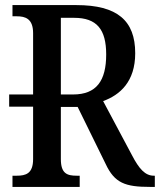

<svg xmlns="http://www.w3.org/2000/svg" viewBox="-20 -734 628 754"><path d="M29 0H293V-44H281C244 -44 219 -52 219 -109V-314H285L395 -90C430 -15 472 0 569 0H588V-44H584C550 -44 526 -71 498 -125L385 -337C451 -361 511 -413 511 -525C511 -653 441 -714 280 -714H29V-670H46C79 -670 110 -661 110 -604V-363H16V-315H110V-109C110 -52 81 -44 46 -44H29ZM267 -363H219V-664H271C360 -664 397 -619 397 -520C397 -417 359 -363 267 -363Z"/></svg>

Font: Noto Serif Condensed Medium
Style: Regular
Weight: 500
Width: 3
Designer: Monotype Design Team
Foundry: Monotype Imaging Inc.
Version: Version 2.015